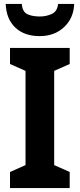

<svg xmlns="http://www.w3.org/2000/svg" viewBox="-20 -958 406 978"><path d="M335 0H31V-82L110 -117V-597L31 -632V-714H335V-632L256 -597V-117L335 -82ZM358 -938Q355 -865 306 -819.5Q257 -774 182 -774Q104 -774 58 -817.5Q12 -861 9 -938H91Q94 -898 119 -886Q144 -874 183 -874Q216 -874 244 -887Q272 -900 276 -938Z"/></svg>

Font: Noto Sans SemiCondensed
Style: Bold
Weight: 700
Width: 4
Designer: Monotype Design Team
Foundry: Monotype Imaging Inc.
Version: Version 2.013; ttfautohint (v1.8.4.7-5d5b)